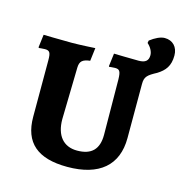

<svg xmlns="http://www.w3.org/2000/svg" viewBox="-96 -711 775 809"><g transform="rotate(15 291.5 -306.5)"><path d="M268 9C407 9 482 -55 482 -174V-410C482 -442 493 -451 532 -472C564 -492 583 -515 583 -561C583 -598 560 -622 525 -622C507 -622 484 -611 462 -594L460 -583C475 -570 485 -552 485 -536C485 -512 472 -501 443 -501C404 -501 335 -503 335 -503L328 -447L329 -444C329 -444 346 -446 355 -446C375 -446 380 -438 381 -404C381 -404 383 -212 383 -161C383 -99 353 -68 290 -68C230 -68 196 -109 196 -180L201 -407C202 -434 213 -444 246 -448L253 -505C253 -505 186 -501 152 -501C101 -501 28 -503 28 -503L21 -447L23 -444C23 -444 40 -446 49 -446C70 -446 75 -438 75 -404V-158C75 -45 138 9 268 9Z"/></g></svg>

Font: Alegreya SC
Style: Bold
Weight: 700
Designer: Juan Pablo del Peral
Foundry: Huerta Tipografica
Version: Version 2.007;PS 002.007;hotconv 1.0.88;makeotf.lib2.5.64775